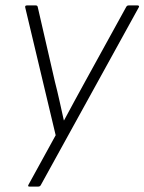

<svg xmlns="http://www.w3.org/2000/svg" viewBox="-20 -502 532 707"><path d="M88 185Q81 185 85 178L185 -4L73 -474Q71 -482 79 -482H112Q118 -482 119 -476L182 -202Q191 -167 199 -131Q207 -95 215 -59H216Q235 -94 254 -129.5Q273 -165 292 -199L445 -477Q447 -480 449 -481Q451 -482 454 -482H487Q490 -482 491.5 -480Q493 -478 491 -475L130 180Q127 185 121 185Z"/></svg>

Font: Sofia Sans ExtraLight
Style: Italic
Weight: 250
Italic angle: -9°
Version: Version 4.100-B